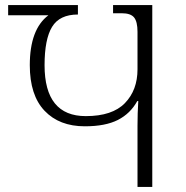

<svg xmlns="http://www.w3.org/2000/svg" viewBox="-20 -734 731 754"><path d="M520 -241Q520 -289 523 -337H519Q492 -288 443 -263Q394 -238 313 -238Q213 -238 155 -299Q97 -360 97 -478Q97 -619 170 -674H12V-714H286V-677Q214 -677 184.5 -628.5Q155 -580 155 -478Q155 -278 317 -278Q421 -278 470.5 -329Q520 -380 520 -462V-609Q520 -649 506.5 -665.5Q493 -682 458 -682H424V-714H578V0H520Z"/></svg>

Font: Noto Serif Georgian Light
Style: Regular
Weight: 300
Designer: Monotype Design team
Foundry: Monotype Imaging Inc.
Version: Version 1.000